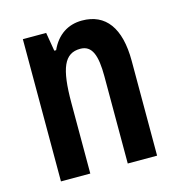

<svg xmlns="http://www.w3.org/2000/svg" viewBox="-88 -631 660 708"><g transform="rotate(-15 242.0 -276.5)"><path d="M287 -553C233 -553 191 -525 167 -472H160L148 -543H59V0H171V-269C171 -402 193 -454 254 -454C299 -454 314 -413 314 -333V0H426V-362C426 -488 377 -553 287 -553Z"/></g></svg>

Font: Noto Sans Lao Looped ExtraCondensed SemiBold
Style: Regular
Weight: 600
Width: 2
Designer: Mark Frömberg, Ben Mitchell
Foundry: The Fontpad Ltd
Version: Version 1.002